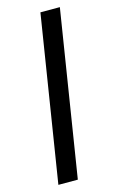

<svg xmlns="http://www.w3.org/2000/svg" viewBox="-133 -759 607 992"><g transform="rotate(-15 170.5 -262.5)"><path d="M50 180 191 -705H295L154 180Z"/></g></svg>

Font: Nunito Sans 7pt SemiExpanded SemiBold
Style: Italic
Weight: 600
Width: 6
Italic angle: -9°
Designer: Vernon Adams
Foundry: Vernon Adams
Version: Version 3.101;gftools[0.9.27]